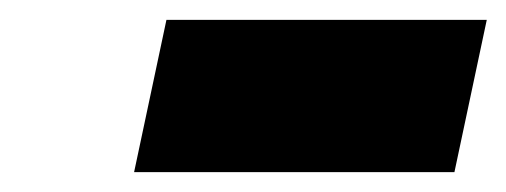

<svg xmlns="http://www.w3.org/2000/svg" viewBox="-20 -386 509 193"><path d="M147.3 -366 114.8 -213H436.8L469.3 -366Z"/></svg>

Font: Hussar Nova
Style: 76
Weight: 700
Foundry: Cannot Into Space Fonts
Version: Version 0.99